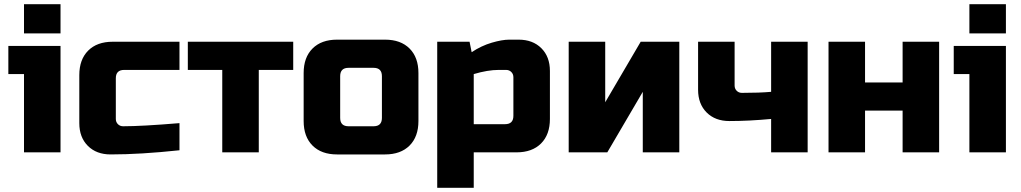

<svg xmlns="http://www.w3.org/2000/svg" viewBox="-20 -730 4890 920"><path d="M270 -510V0H95V-375H20V-510ZM95 -710H270V-570H95Z M840 -10Q653 10 510 10Q442 10 401 -31Q360 -72 360 -140V-370Q360 -445 402.5 -487.5Q445 -530 520 -530H840V-395H575Q535 -395 535 -355V-160Q535 -145 545 -135Q555 -125 570 -125Q660 -125 840 -140Z M1220 -395V0H1045V-395H880V-530H1385V-395Z M1985 -150Q1985 -75 1942.5 -32.5Q1900 10 1825 10H1595Q1520 10 1477.5 -32.5Q1435 -75 1435 -150V-380Q1435 -455 1477.5 -497.5Q1520 -540 1595 -540H1825Q1900 -540 1942.5 -497.5Q1985 -455 1985 -380ZM1810 -365Q1810 -405 1770 -405H1650Q1610 -405 1610 -365V-165Q1610 -125 1650 -125H1770Q1810 -125 1810 -165Z M2370 -395Q2317 -395 2250 -375V-135H2400Q2440 -135 2440 -175V-360Q2440 -375 2430 -385Q2420 -395 2405 -395ZM2250 0V170H2075V-530H2230L2240 -480Q2287 -511 2336.5 -525.5Q2386 -540 2420 -540H2465Q2533 -540 2574 -499Q2615 -458 2615 -390V-160Q2615 -85 2572.5 -42.5Q2530 0 2455 0Z M3050 -530H3235V0H3060V-290L2890 0H2705V-530H2880V-240Z M3535 -285Q3620 -285 3675 -290V-530H3850V0H3675V-160Q3568 -150 3475 -150Q3407 -150 3366 -191Q3325 -232 3325 -300V-530H3500V-320Q3500 -305 3510 -295Q3520 -285 3535 -285Z M4305 -335V-530H4480V0H4305V-200H4125V0H3950V-530H4125V-335Z M4800 -510V0H4625V-375H4550V-510ZM4625 -710H4800V-570H4625Z"/></svg>

Font: Russo One
Style: Regular
Weight: 400
Designer: Jovanny lemonad
Foundry: Jovanny Lemonad
Version: Version 1.001